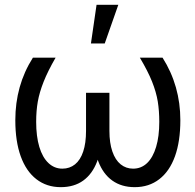

<svg xmlns="http://www.w3.org/2000/svg" viewBox="-20 -771 815 801"><path d="M130.9 -262.7Q130.9 -202.1 144 -158.2Q157.2 -114.3 182.1 -90.8Q207 -67.4 240.2 -67.4Q270.5 -67.4 293 -85.4Q315.4 -103.5 327.1 -138.7Q338.9 -173.8 338.9 -224.6V-383.8H405.3V-225.6Q405.3 -150.4 385.3 -97.7Q365.2 -44.9 327.1 -17.6Q289.1 9.8 233.4 9.8Q174.8 9.8 131.8 -23.4Q88.9 -56.6 66.4 -119.1Q43.9 -181.6 43.9 -269.5Q43.9 -341.8 62 -406.7Q80.1 -471.7 117.2 -530.3H211.9Q179.7 -474.6 162.1 -430.2Q144.5 -385.7 137.7 -347.2Q130.9 -308.6 130.9 -262.7ZM732.4 -269.5Q732.4 -181.6 710 -119.1Q687.5 -56.6 644.5 -23.4Q601.6 9.8 542 9.8Q487.3 9.8 448.7 -17.6Q410.2 -44.9 390.1 -97.7Q370.1 -150.4 370.1 -225.6V-383.8H436.5V-224.6Q436.5 -174.8 448.7 -139.2Q460.9 -103.5 483.4 -85.4Q505.9 -67.4 535.2 -67.4Q569.3 -67.4 593.8 -90.8Q618.2 -114.3 631.3 -158.2Q644.5 -202.1 644.5 -262.7Q644.5 -308.6 638.2 -347.7Q631.8 -386.7 614.3 -430.7Q596.7 -474.6 563.5 -530.3H658.2Q695.3 -471.7 713.9 -406.2Q732.4 -340.8 732.4 -269.5ZM382.8 -751H473.6L417 -589.8H359.4Z"/></svg>

Font: Pretendard JP Variable
Style: Regular
Weight: 400
Designer: Base glyphs from Inter by Rasmus Andersson; Hangul glyphs from Noto Sans CJK(Source Han Sans) by Jang Soo-young and Kang
Foundry: Kil Hyung-jin
Version: Version 1.307;Glyphs 3.2 (3192)